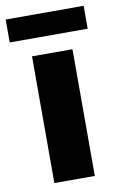

<svg xmlns="http://www.w3.org/2000/svg" viewBox="-89 -731 480 776"><g transform="rotate(-10 151.0 -342.5)"><path d="M70 0V-520H236V0ZM-9 -591V-685H311V-591Z"/></g></svg>

Font: Akshar Light
Style: Regular
Weight: 300
Designer: Tall Chai
Foundry: Tall Chai
Version: Version 1.100